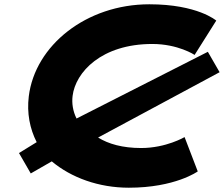

<svg xmlns="http://www.w3.org/2000/svg" viewBox="-20 -860 1044 895"><path d="M638.1 -170C551.1 -170 485 -189.1 437.3 -218.9L1003.7 -523.4L948.9 -618.5L336.8 -307.5C319.8 -341.6 314.1 -378.3 318.4 -413C331.9 -523 452.4 -655 689.9 -655C810.5 -655 887.2 -604 887.2 -604L988.1 -764C988.1 -764 901.1 -840 676.1 -840C382.1 -840 143.3 -648 114.2 -411C104.6 -333 119 -260 151 -197.3L68.5 -146.6L123.4 -51.5L221.4 -107.8C311.9 -31.8 440.4 15 580.3 15C796.9 15 901.8 -61 901.8 -61L840.4 -221C840.4 -221 754.2 -170 638.1 -170Z"/></svg>

Font: Hussar
Style: BdSuprExtOblOne
Weight: 700
Foundry: Cannot Into Space Fonts
Version: Version 2.00